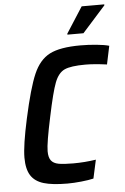

<svg xmlns="http://www.w3.org/2000/svg" viewBox="-60 -939 645 990"><g transform="rotate(-5 262.5 -444.0)"><path d="M39 -144Q39 -207 69 -344Q103 -500 133.5 -570.5Q164 -641 217.5 -668.5Q271 -696 377 -696Q417 -696 459 -692Q501 -688 525 -681L505 -586Q439 -595 394 -595Q318 -595 285.5 -580Q253 -565 234.5 -517Q216 -469 190 -344Q161 -209 161 -167Q161 -135 173 -119Q185 -103 211 -98Q237 -93 287 -93Q347 -93 405 -102L384 -6Q359 0 320 4Q281 8 249 8Q171 8 126 -5.5Q81 -19 60 -52Q39 -85 39 -144ZM315 -757V-762L401 -896H518V-891L398 -757Z"/></g></svg>

Font: Saira Semi Condensed Medium
Style: Italic
Weight: 500
Width: 4
Italic angle: -12°
Designer: Hector Gatti with collaboration of the Omnibus-Type team
Foundry: Omnibus-Type
Version: Version 1.001; ttfautohint (v1.8)